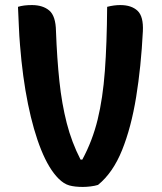

<svg xmlns="http://www.w3.org/2000/svg" viewBox="-20 -728 640 758"><path d="M106 -708Q149 -708 174.5 -686.5Q200 -665 201 -605Q205 -497 214.5 -407.5Q224 -318 243.5 -242Q263 -166 298 -98H305Q345 -172 365.5 -256Q386 -340 394 -448Q402 -556 403 -701Q430 -708 455 -708Q499 -708 523 -685.5Q547 -663 544 -604Q537 -465 517.5 -345Q498 -225 462 -135.5Q426 -46 367 2Q354 6 337.5 8Q321 10 307 10Q275 10 253.5 4Q232 -2 211 -23Q173 -61 142.5 -136.5Q112 -212 90.5 -317.5Q69 -423 59 -550Q56 -585 54.5 -623Q53 -661 51 -701Q73 -708 106 -708Z"/></svg>

Font: Recursive Mn Csl St
Style: Bold
Weight: 700
Monospace: yes
Version: Version 1.079;hotconv 1.0.112;makeotfexe 2.5.65598; ttfautoh